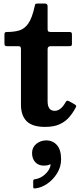

<svg xmlns="http://www.w3.org/2000/svg" viewBox="-20 -700 460 1081"><path d="M160.5 161.5Q160.5 130 184.2 110.2Q208 90.5 240 90.5Q277 90.5 300.5 116.8Q324 143 324 197.5Q324 238.5 302.2 274.5Q280.5 310.5 247 333.8Q213.5 357 179 360.5Q172 361.5 169.5 360Q167 358.5 167 351V318.5Q167 310 177 309Q208.5 305 234.5 280.8Q260.5 256.5 265 229Q265.5 223 257.5 227Q247 232.5 227 232.5Q196.5 232.5 178.5 213Q160.5 193.5 160.5 161.5ZM406.5 -95Q392 -67 371 -41.8Q350 -16.5 317 -1Q284 14.5 233.5 14.5Q162.5 14.5 130.2 -17.5Q98 -49.5 98 -111V-422Q98 -431.5 95.2 -435.8Q92.5 -440 83 -440H21Q11.5 -440 8.2 -443Q5 -446 5 -455.5V-504Q5 -514.5 8 -517.2Q11 -520 21.5 -520Q59 -520 88.2 -528.5Q117.5 -537 139 -567.2Q160.5 -597.5 175 -663.5Q177 -673.5 179 -676.8Q181 -680 194 -680H233Q248 -680 248 -664.5V-538Q248 -526.5 251.5 -523.2Q255 -520 266 -520H370.5Q379 -520 382 -517Q385 -514 385 -505V-452.5Q385 -444.5 381.5 -442.2Q378 -440 370 -440H266.5Q248 -440 248 -423.5V-130.5Q248 -76 288 -76Q322 -76 348.5 -123Q353 -130.5 356.2 -132.5Q359.5 -134.5 368.5 -130.5L397 -114.5Q405 -110 407.8 -106.2Q410.5 -102.5 406.5 -95Z"/></svg>

Font: Besley*
Style: Bold
Weight: 700
Designer: Owen Earl
Foundry: indestructible type*
Version: Version 2.000; ttfautohint (v1.8.3)